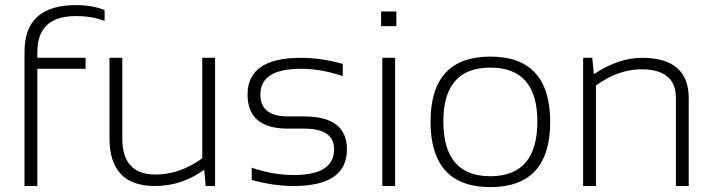

<svg xmlns="http://www.w3.org/2000/svg" viewBox="-20 -744 2853 768"><path d="M78.1 0V-537.6Q78.1 -723.6 284.2 -723.6Q347.2 -723.6 398.4 -704.1V-660.2Q350.1 -679.7 283.7 -679.7Q129.4 -679.7 129.4 -536.6V-512.7H322.3V-468.8H129.4V0Z M840.3 -512.7V0H802.7L796.9 -65.4Q708.5 0 599.6 0Q418 0 418 -190.9V-512.7H469.2V-189.5Q469.2 -45.9 602.1 -45.9Q699.2 -45.9 789.1 -110.8V-512.7Z M986.8 -24.4V-73.2Q1072.3 -43.9 1154.8 -43.9Q1316.4 -43.9 1316.4 -146.5Q1316.4 -229.5 1196.8 -229.5H1131.3Q970.2 -229.5 970.2 -366.2Q970.2 -512.7 1183.6 -512.7Q1265.6 -512.7 1351.1 -488.3V-439.5Q1265.6 -468.8 1183.6 -468.8Q1021.5 -468.8 1021.5 -366.2Q1021.5 -278.3 1131.3 -278.3H1196.8Q1367.7 -278.3 1367.7 -146.5Q1367.7 0 1154.8 0Q1072.3 0 986.8 -24.4Z M1565.4 -698.2V-639.6H1504.4V-698.2ZM1560.5 -512.7V0H1509.3V-512.7Z M1941.4 -39.1Q2129.4 -39.1 2129.4 -258.3Q2129.4 -473.6 1941.4 -473.6Q1753.4 -473.6 1753.4 -258.3Q1753.4 -39.1 1941.4 -39.1ZM1702.1 -256.3Q1702.1 -517.6 1941.4 -517.6Q2180.7 -517.6 2180.7 -256.3Q2180.7 4.4 1941.4 4.4Q1703.1 4.4 1702.1 -256.3Z M2312.5 0V-512.7H2349.1L2355.5 -447.3Q2453.6 -512.7 2547.9 -512.7Q2734.9 -512.7 2734.9 -351.1V0H2683.6V-352.5Q2683.6 -466.8 2545.4 -466.8Q2453.1 -466.8 2363.8 -401.9V0Z"/></svg>

Font: Sansation Light
Style: Light
Weight: 300
Designer: Bernd Montag
Version: Version 1.301